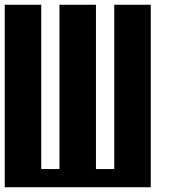

<svg xmlns="http://www.w3.org/2000/svg" viewBox="-20 -789 732 809"><path d="M0 0V-769H153.8V-76.7H230.5V-769H384.3V-76.7H461.4V-769H615.2V0Z"/></svg>

Font: Good Old DOS
Style: Regular
Weight: 400
Designer: Vasily Draigo
Foundry: Vasily Draigo
Version: 1.0